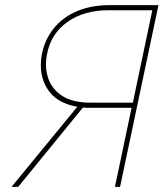

<svg xmlns="http://www.w3.org/2000/svg" viewBox="-20 -730 650 750"><path d="M25 0 282 -313Q200 -327 165 -383Q130 -439 143 -515Q154 -574 189 -618Q224 -662 280 -686Q336 -710 408 -710H599L449 0H429L494 -309H330Q323 -309 316.5 -309Q310 -309 304 -310L51 0ZM333 -329H499L575 -690H404Q308 -690 243 -644Q178 -598 163 -515Q154 -465 169 -422.5Q184 -380 224.5 -354.5Q265 -329 333 -329Z"/></svg>

Font: Raleway Thin
Style: Italic
Weight: 100
Italic angle: -12°
Designer: Matt McInerney, Pablo Impallari, Rodrigo Fuenzalida
Foundry: Matt McInerney, Pablo Impallari, Rodrigo Fuenzalida
Version: Version 4.026